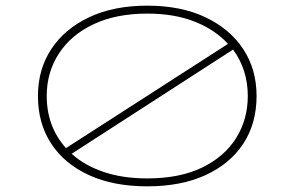

<svg xmlns="http://www.w3.org/2000/svg" viewBox="-20 -647 1040 678"><path d="M500 11Q381 11 294.5 -28.5Q208 -68 161 -139.5Q114 -211 114 -308Q114 -402 161 -473.5Q208 -545 294.5 -586Q381 -627 500 -627Q619 -627 705.5 -586Q792 -545 839 -473.5Q886 -402 886 -308Q886 -211 839 -139.5Q792 -68 705.5 -28.5Q619 11 500 11ZM145 -308Q145 -200 213 -124L785 -492Q741 -541 669 -570Q597 -599 500 -599Q390 -599 310.5 -561.5Q231 -524 188 -458Q145 -392 145 -308ZM500 -17Q614 -17 693 -55Q772 -93 813.5 -159Q855 -225 855 -308Q855 -401 803 -472L233 -104Q278 -63 345.5 -40Q413 -17 500 -17Z"/></svg>

Font: Inconsolata UltraExpanded ExtraLight
Style: Regular
Weight: 200
Width: 9
Monospace: yes
Designer: Raph Levien, Cyreal, Brenton Simpson
Foundry: Raph Levien, Cyreal, Google
Version: Version 3.001; ttfautohint (v1.8.2.53-6de2)